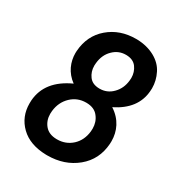

<svg xmlns="http://www.w3.org/2000/svg" viewBox="-173 -838 901 965"><g transform="rotate(30 278.0 -356.0)"><path d="M529.3 -527.3C529.8 -533.7 530.3 -539.6 530.3 -545.4C530.3 -575.2 523.4 -603.5 509.8 -630.4C496.6 -657.2 475.1 -678.7 445.8 -694.8C416 -710.9 381.8 -719.7 343.3 -720.7C341.3 -720.7 338.9 -720.7 336.9 -720.7C274.9 -720.7 222.7 -702.6 179.7 -666C136.7 -629.4 112.8 -580.1 108.4 -519C107.9 -514.6 107.9 -510.7 107.9 -506.3C107.9 -456.1 128.4 -404.3 177.2 -369.1C88.4 -328.6 41 -268.6 35.2 -189.5C34.7 -183.6 34.7 -177.7 34.7 -171.9C34.7 -121.1 52.2 -78.1 87.4 -43.9C123 -9.3 172.4 8.3 235.4 9.8C237.8 9.8 239.7 9.8 242.2 9.8C308.6 9.8 364.7 -9.3 410.6 -46.9C457 -85 481.9 -135.3 486.3 -197.8C486.8 -203.1 486.8 -208.5 486.8 -213.4C486.8 -270.5 462.4 -326.2 404.3 -363.3C481.9 -401.9 523.4 -456.5 529.3 -527.3ZM413.1 -523.4C409.7 -490.7 397.5 -464.4 376.5 -443.4C356 -422.4 331.1 -412.1 302.2 -412.1C301.8 -412.1 300.8 -412.1 299.8 -412.1C273.4 -412.6 253.9 -421.4 241.2 -438.5C228.5 -455.6 221.7 -475.6 221.7 -499.5C221.7 -504.4 222.2 -509.3 222.7 -514.6C226.1 -547.9 238.3 -574.7 259.3 -595.2C279.8 -615.7 304.2 -626 333 -626C333.5 -626 334.5 -626 335.4 -626C362.3 -625.5 382.3 -616.2 395 -598.6C407.7 -581.1 414.1 -561 414.1 -538.6C414.1 -533.7 413.6 -528.3 413.1 -523.4ZM372.1 -203.6C368.2 -168.5 354.5 -139.6 331.1 -117.7C307.1 -95.7 278.3 -84.5 244.6 -84.5C243.7 -84.5 242.7 -84.5 241.7 -84.5C211.4 -85 189 -94.7 173.8 -112.8C158.7 -130.9 150.9 -152.8 150.9 -178.7C150.9 -184.1 151.4 -189.9 151.9 -195.8C155.8 -231.4 169.9 -260.7 193.8 -283.7C217.8 -306.6 246.6 -317.9 279.8 -317.9C280.8 -317.9 281.7 -317.9 282.7 -317.9C313.5 -317.4 335.9 -307.1 350.6 -287.6C365.7 -268.6 373 -246.1 373 -220.7C373 -215.3 372.6 -209.5 372.1 -203.6Z"/></g></svg>

Font: Roboto Medium
Style: Italic
Weight: 500
Italic angle: -12°
Designer: Google
Version: Version 2.137; 2017